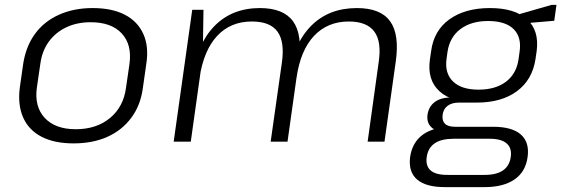

<svg xmlns="http://www.w3.org/2000/svg" viewBox="-20 -580 2298 786"><path d="M281 7Q203 7 150.5 -20Q98 -47 75 -98.5Q52 -150 61 -221L75 -319Q86 -390 123 -441Q160 -492 221 -519.5Q282 -547 359 -547Q438 -547 490.5 -520Q543 -493 566.5 -441.5Q590 -390 579 -319L565 -221Q556 -150 518 -98.5Q480 -47 420 -20Q360 7 281 7ZM290 -51Q375 -51 430.5 -97Q486 -143 496 -222L510 -318Q521 -397 478.5 -443Q436 -489 351 -489Q295 -489 251 -468Q207 -447 179.5 -409Q152 -371 145 -318L131 -222Q120 -144 163 -97.5Q206 -51 290 -51Z M1530 -324Q1543 -409 1512.5 -450.5Q1482 -492 1408 -492Q1321 -492 1265.5 -433Q1210 -374 1194 -262L1152 -199L1161 -260Q1180 -399 1252.5 -473Q1325 -547 1441 -547Q1538 -547 1577 -493Q1616 -439 1600 -327L1554 0H1485ZM767 -540H813L810 -349L761 0H691ZM1134 -324Q1146 -409 1116 -450.5Q1086 -492 1011 -492Q924 -492 869 -433Q814 -374 797 -262L755 -199L765 -260Q786 -400 858 -473.5Q930 -547 1044 -547Q1140 -547 1179.5 -493Q1219 -439 1203 -327L1157 0H1088Z M1932 -160Q1830 -160 1779 -206.5Q1728 -253 1740 -337L1745 -371Q1756 -455 1820 -501Q1884 -547 1986 -547Q2087 -547 2137.5 -501Q2188 -455 2177 -371L2172 -337Q2159 -253 2096 -206.5Q2033 -160 1932 -160ZM1801 186Q1723 186 1687 154.5Q1651 123 1659 62Q1668 2 1712 -29.5Q1756 -61 1835 -61H1999Q2076 -61 2112 -29.5Q2148 2 2140 62Q2132 123 2086.5 154.5Q2041 186 1964 186ZM1964 136Q2061 136 2071 62Q2076 26 2054 7Q2032 -12 1985 -12H1837Q1738 -12 1727 62Q1716 138 1816 136ZM1806 -40Q1766 -40 1746 -59Q1726 -78 1730 -110Q1735 -144 1760 -162.5Q1785 -181 1827 -181H1934L1932 -160H1859Q1830 -160 1812.5 -147Q1795 -134 1792 -110Q1789 -86 1801.5 -73.5Q1814 -61 1843 -61H1917L1914 -40ZM1939 -213Q2009 -213 2052 -246Q2095 -279 2103 -339L2107 -368Q2116 -428 2082.5 -461Q2049 -494 1978 -494Q1909 -494 1865 -461Q1821 -428 1812 -368L1808 -339Q1800 -280 1834.5 -246.5Q1869 -213 1939 -213ZM2092 -518 2238 -560H2258L2249 -495L2086 -481Z"/></svg>

Font: Pathway Extreme 28pt Light
Style: Italic
Weight: 300
Italic angle: -8°
Designer: Eduardo Rodriguez Tunni
Foundry: Eduardo Rodriguez Tunni
Version: Version 1.001;gftools[0.9.26]